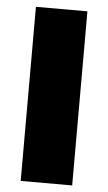

<svg xmlns="http://www.w3.org/2000/svg" viewBox="-52 -735 432 769"><g transform="rotate(5 164.5 -350.0)"><path d="M61 0H268V-700H61Z"/></g></svg>

Font: Fixel Display Black
Style: Regular
Weight: 900
Designer: AlfaBravo + MacPaw
Foundry: Kyrylo Tkachov, Marchela Mozhyna, Serhii Makarenko, Maria Weinstein, Zakhar Kryvoshyya
Version: Version 1.211